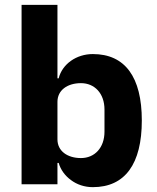

<svg xmlns="http://www.w3.org/2000/svg" viewBox="-20 -760 648 792"><path d="M69 -740H217V-437H222C237 -496 295 -537 363 -537C496 -537 565 -442 565 -263C565 -84 496 12 363 12C328 12 297 1 273 -17C248 -35 230 -60 222 -88H217V0H69ZM314 -108C370 -108 411 -150 411 -217V-308C411 -375 370 -417 314 -417C258 -417 217 -388 217 -340V-185C217 -137 258 -108 314 -108Z"/></svg>

Font: Plexus Sans Bold
Style: Regular
Weight: 700
Version: Version 2.001;PS 002.001;hotconv 1.0.70;makeotf.lib2.5.58329